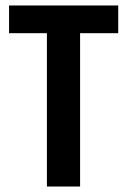

<svg xmlns="http://www.w3.org/2000/svg" viewBox="-20 -680 463 700"><path d="M151 0V-559H13V-660H411V-559H272V0Z"/></svg>

Font: Bricolage Grotesque 12pt Condensed SemiBold
Style: Regular
Weight: 600
Width: 3
Designer: Mathieu Triay
Foundry: Atelier Triay
Version: Version 1.001; ttfautohint (v1.8.4.7-5d5b);gftools[0.9.33.de